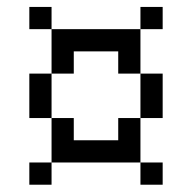

<svg xmlns="http://www.w3.org/2000/svg" viewBox="-20 -582 540 540"><path d="M125 -500H62.5V-562.5H125ZM62.5 -125H125V-62.5H62.5ZM62.5 -375H125V-250H62.5ZM125 -250H187.5V-187.5H312.5V-250H375V-125H125ZM125 -500H375V-375H312.5V-437.5H187.5V-375H125ZM375 -125H437.5V-62.5H375ZM375 -375H437.5V-250H375ZM375 -562.5H437.5V-500H375Z"/></svg>

Font: ChillBitmapSE 16px
Style: Regular
Weight: 400
Designer: Designed by Warren2060
Foundry: ChillType
Version: Version 1.000